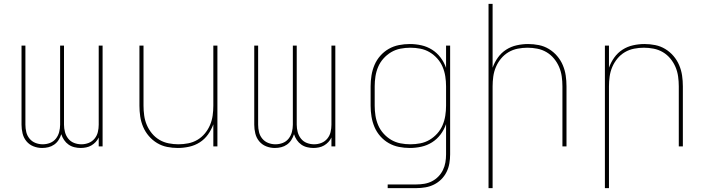

<svg xmlns="http://www.w3.org/2000/svg" viewBox="-20 -755 3640 990"><path d="M197 8Q174 8 152.5 -0.5Q131 -9 116.5 -26.5Q102 -44 96.5 -66.5Q91 -89 91 -112V-520H111V-112Q111 -93 115.5 -74Q120 -55 132.5 -40Q145 -25 163 -18Q181 -11 200 -11Q220 -11 238 -18Q256 -25 268 -40Q280 -55 285 -74Q290 -93 290 -112V-520H310V-112Q310 -93 315 -74Q320 -55 332 -40Q344 -25 362 -18Q380 -11 400 -11Q419 -11 437 -18Q455 -25 467.5 -40Q480 -55 484.5 -74Q489 -93 489 -112V-520H509V0H489V-46Q483 -33 473 -22.5Q463 -12 451 -5Q439 2 424.5 5Q410 8 396 8Q380 8 363.5 4Q347 0 333.5 -9.5Q320 -19 310.5 -33Q301 -47 296 -63Q291 -47 282 -33Q273 -19 259.5 -9.5Q246 0 230 4Q214 8 197 8Z M897 8Q869 8 841.5 2.5Q814 -3 790 -17.5Q766 -32 747.5 -53.5Q729 -75 718 -101Q707 -127 703 -154.5Q699 -182 699 -210V-520H720V-210Q720 -185 723.5 -159.5Q727 -134 737 -110.5Q747 -87 763.5 -67Q780 -47 802 -34Q824 -21 849.5 -16Q875 -11 900 -11Q925 -11 950.5 -16Q976 -21 998 -34Q1020 -47 1036.5 -67Q1053 -87 1063 -110.5Q1073 -134 1076.5 -159.5Q1080 -185 1080 -210V-520H1101V0H1080V-114Q1070 -86 1052.5 -61.5Q1035 -37 1010 -21Q985 -5 955.5 1.5Q926 8 897 8Z M1397 8Q1374 8 1352.5 -0.5Q1331 -9 1316.5 -26.5Q1302 -44 1296.5 -66.5Q1291 -89 1291 -112V-520H1311V-112Q1311 -93 1315.5 -74Q1320 -55 1332.5 -40Q1345 -25 1363 -18Q1381 -11 1400 -11Q1420 -11 1438 -18Q1456 -25 1468 -40Q1480 -55 1485 -74Q1490 -93 1490 -112V-520H1510V-112Q1510 -93 1515 -74Q1520 -55 1532 -40Q1544 -25 1562 -18Q1580 -11 1600 -11Q1619 -11 1637 -18Q1655 -25 1667.5 -40Q1680 -55 1684.5 -74Q1689 -93 1689 -112V-520H1709V0H1689V-46Q1683 -33 1673 -22.5Q1663 -12 1651 -5Q1639 2 1624.5 5Q1610 8 1596 8Q1580 8 1563.5 4Q1547 0 1533.5 -9.5Q1520 -19 1510.5 -33Q1501 -47 1496 -63Q1491 -47 1482 -33Q1473 -19 1459.5 -9.5Q1446 0 1430 4Q1414 8 1397 8Z M1979 215V196H2127Q2148 196 2168.5 192.5Q2189 189 2207.5 179.5Q2226 170 2240.5 155Q2255 140 2264 121.5Q2273 103 2276.5 82.5Q2280 62 2280 41V-115Q2270 -86 2251.5 -61.5Q2233 -37 2207.5 -21Q2182 -5 2152.5 1.5Q2123 8 2093 8Q2065 8 2037 2.5Q2009 -3 1984.5 -17Q1960 -31 1941 -52.5Q1922 -74 1911 -100Q1900 -126 1895.5 -154Q1891 -182 1891 -210V-310Q1891 -338 1895.5 -366Q1900 -394 1911 -420Q1922 -446 1941 -467.5Q1960 -489 1984.5 -503Q2009 -517 2037 -522.5Q2065 -528 2093 -528Q2123 -528 2152.5 -521.5Q2182 -515 2207.5 -499Q2233 -483 2251.5 -458.5Q2270 -434 2280 -405V-520H2301V41Q2301 64 2297 87.5Q2293 111 2282.5 132Q2272 153 2255.5 169.5Q2239 186 2218 196.5Q2197 207 2173.5 211Q2150 215 2127 215ZM2096 -11Q2122 -11 2147.5 -16Q2173 -21 2195 -34Q2217 -47 2234.5 -66.5Q2252 -86 2262 -109.5Q2272 -133 2276 -158.5Q2280 -184 2280 -210V-310Q2280 -336 2276 -361.5Q2272 -387 2262 -410.5Q2252 -434 2234.5 -453.5Q2217 -473 2195 -486Q2173 -499 2147.5 -504Q2122 -509 2096 -509Q2070 -509 2044.5 -504Q2019 -499 1997 -486Q1975 -473 1957.5 -453.5Q1940 -434 1930 -410.5Q1920 -387 1916 -361.5Q1912 -336 1912 -310V-210Q1912 -184 1916 -158.5Q1920 -133 1930 -109.5Q1940 -86 1957.5 -66.5Q1975 -47 1997 -34Q2019 -21 2044.5 -16Q2070 -11 2096 -11Z M2499 215V-735H2520V-406Q2530 -434 2547.5 -458.5Q2565 -483 2590 -499Q2615 -515 2644.5 -521.5Q2674 -528 2703 -528Q2731 -528 2758.5 -522.5Q2786 -517 2810 -502.5Q2834 -488 2852.5 -466.5Q2871 -445 2882 -419Q2893 -393 2897 -365.5Q2901 -338 2901 -310V0H2880V-310Q2880 -335 2876.5 -360.5Q2873 -386 2863 -409.5Q2853 -433 2836.5 -453Q2820 -473 2798 -486Q2776 -499 2750.5 -504Q2725 -509 2700 -509Q2675 -509 2649.5 -504Q2624 -499 2602 -486Q2580 -473 2563.5 -453Q2547 -433 2537 -409.5Q2527 -386 2523.5 -360.5Q2520 -335 2520 -310V215Z M3099 215V-520H3120V-406Q3130 -434 3147.5 -458.5Q3165 -483 3190 -499Q3215 -515 3244.5 -521.5Q3274 -528 3303 -528Q3331 -528 3358.5 -522.5Q3386 -517 3410 -502.5Q3434 -488 3452.5 -466.5Q3471 -445 3482 -419Q3493 -393 3497 -365.5Q3501 -338 3501 -310V0H3480V-310Q3480 -335 3476.5 -360.5Q3473 -386 3463 -409.5Q3453 -433 3436.5 -453Q3420 -473 3398 -486Q3376 -499 3350.5 -504Q3325 -509 3300 -509Q3275 -509 3249.5 -504Q3224 -499 3202 -486Q3180 -473 3163.5 -453Q3147 -433 3137 -409.5Q3127 -386 3123.5 -360.5Q3120 -335 3120 -310V215Z"/></svg>

Font: Iosevka Thin Extended
Style: Regular
Weight: 100
Width: 7
Monospace: yes
Designer: Belleve Invis
Foundry: Belleve Invis
Version: Version 32.5.0; ttfautohint (v1.8.4)